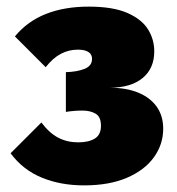

<svg xmlns="http://www.w3.org/2000/svg" viewBox="-20 -540 535 580"><path d="M234 20Q163 20 106 -3.5Q49 -27 12 -77L105 -170Q129 -138 156 -124Q183 -110 216 -110Q248 -110 266.5 -121.5Q285 -133 285 -160Q285 -187 269 -196.5Q253 -206 229 -206Q205 -206 179 -202V-322Q213 -323 235.5 -332Q258 -341 258 -362Q258 -371 253.5 -377Q249 -383 239.5 -386.5Q230 -390 215 -390Q188 -390 164 -377.5Q140 -365 118 -337L25 -430Q63 -476 119 -498Q175 -520 248 -520Q321 -520 364.5 -501Q408 -482 427 -451.5Q446 -421 446 -385Q446 -333 410.5 -304Q375 -275 311 -275Q362 -275 398 -260Q434 -245 453.5 -217.5Q473 -190 473 -151Q473 -104 445 -65Q417 -26 363.5 -3Q310 20 234 20Z"/></svg>

Font: Moderustic ExtraBold
Style: Regular
Weight: 800
Designer: Tural Alisoy
Foundry: TAFT Foundry
Version: Version 2.120